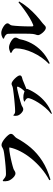

<svg xmlns="http://www.w3.org/2000/svg" viewBox="1072 -1846 836 3020"><g transform="rotate(-90 1490.0 -336.0)"><path d="M165 22Q265 -31 351.5 -104.5Q438 -178 506.5 -262.5Q575 -347 619.5 -434Q664 -521 680 -600Q681 -604 679 -606.5Q677 -609 673 -609Q653 -609 625.5 -605.5Q598 -602 566 -596Q534 -590 501.5 -583Q469 -576 439.5 -568.5Q410 -561 386 -554.5Q362 -548 348 -543Q332 -538 312.5 -524.5Q293 -511 274 -511Q248 -511 222.5 -531.5Q197 -552 178 -580Q159 -608 154 -630Q149 -653 149 -670Q149 -687 150 -706L162 -711Q187 -689 209.5 -674.5Q232 -660 260 -660Q283 -660 315 -661.5Q347 -663 383.5 -666Q420 -669 457 -673Q494 -677 527.5 -681Q561 -685 587 -689Q613 -693 627 -696Q652 -702 666.5 -710Q681 -718 693 -724Q705 -730 721 -730Q742 -730 771 -713.5Q800 -697 828.5 -672Q857 -647 876 -623Q895 -599 895 -584Q895 -564 881.5 -549Q868 -534 852 -520.5Q836 -507 827 -491Q763 -371 676 -269Q589 -167 467 -88.5Q345 -10 175 40Z M1542 -349Q1565 -367 1583 -386.5Q1601 -406 1613.5 -426Q1626 -446 1634 -464Q1639 -477 1636 -481.5Q1633 -486 1622 -486Q1614 -486 1591 -481Q1568 -476 1536.5 -468.5Q1505 -461 1471 -452Q1437 -443 1407 -434.5Q1377 -426 1357 -419Q1335 -412 1318 -400Q1301 -388 1280 -388Q1263 -388 1242.5 -401.5Q1222 -415 1205.5 -435Q1189 -455 1183 -474Q1179 -486 1178 -504Q1177 -522 1181 -541L1188 -544Q1208 -525 1220 -520.5Q1232 -516 1251 -516Q1273 -516 1303.5 -518Q1334 -520 1368.5 -523Q1403 -526 1438.5 -529.5Q1474 -533 1506.5 -537Q1539 -541 1565 -544.5Q1591 -548 1607 -550Q1635 -554 1650.5 -563Q1666 -572 1684 -572Q1698 -572 1719.5 -558Q1741 -544 1762.5 -522.5Q1784 -501 1799 -479Q1814 -457 1814 -441Q1814 -424 1800 -416Q1786 -408 1769.5 -404.5Q1753 -401 1743 -397Q1721 -388 1691 -375.5Q1661 -363 1626 -349Q1591 -335 1553 -321ZM1208 52Q1262 11 1307 -43Q1352 -97 1386 -151.5Q1420 -206 1438.5 -249Q1457 -292 1457 -310Q1457 -329 1441.5 -342Q1426 -355 1403 -366V-374Q1413 -379 1428 -383Q1443 -387 1460 -387Q1509 -388 1542.5 -375.5Q1576 -363 1586 -355Q1595 -348 1599.5 -338.5Q1604 -329 1599 -318Q1567 -242 1514.5 -169Q1462 -96 1388 -36Q1314 24 1216 62Z M2562 -33Q2545 -33 2525 -47Q2505 -61 2487.5 -81Q2470 -101 2458.5 -121.5Q2447 -142 2447 -155Q2447 -167 2451 -178Q2455 -189 2459.5 -203Q2464 -217 2466 -236Q2468 -249 2469 -283.5Q2470 -318 2470.5 -364.5Q2471 -411 2471 -460Q2471 -509 2470.5 -553Q2470 -597 2468 -626Q2467 -649 2447.5 -665.5Q2428 -682 2394 -692L2393 -706Q2420 -722 2440 -728Q2460 -734 2482 -734Q2505 -734 2531 -724.5Q2557 -715 2580.5 -700Q2604 -685 2618.5 -668.5Q2633 -652 2633 -638Q2633 -624 2626 -614.5Q2619 -605 2610.5 -593.5Q2602 -582 2599 -562Q2596 -543 2593.5 -511.5Q2591 -480 2589 -443.5Q2587 -407 2586 -370Q2585 -333 2584.5 -301.5Q2584 -270 2585 -249Q2585 -222 2611 -233Q2658 -252 2716.5 -286.5Q2775 -321 2838.5 -366.5Q2902 -412 2964 -463L2977 -453Q2936 -380 2879 -312.5Q2822 -245 2759.5 -187.5Q2697 -130 2638 -86Q2627 -78 2615.5 -65.5Q2604 -53 2591 -43Q2578 -33 2562 -33ZM1995 16Q2051 -38 2096 -103Q2141 -168 2173 -237.5Q2205 -307 2222 -374.5Q2239 -442 2239 -501Q2239 -518 2230 -531Q2221 -544 2205.5 -555Q2190 -566 2170 -575V-590Q2190 -598 2211 -605Q2232 -612 2257 -612Q2276 -612 2302 -603Q2328 -594 2352.5 -579Q2377 -564 2393 -546.5Q2409 -529 2409 -512Q2409 -491 2397 -472Q2385 -453 2381 -433Q2364 -344 2318 -258Q2272 -172 2195 -98Q2118 -24 2006 28Z"/></g></svg>

Font: Noto Serif JP ExtraLight Black
Style: Regular
Weight: 900
Version: Version 2.003-H1;hotconv 1.1.1;makeotfexe 2.6.0